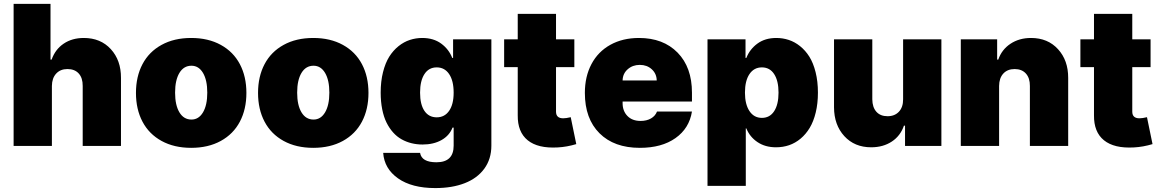

<svg xmlns="http://www.w3.org/2000/svg" viewBox="-20 -747 5941 983"><path d="M245.7 -306.8V0H49.7V-727.3H238.6V-441.8H244.3Q262.8 -494.3 305.9 -523.4Q349.1 -552.6 409.1 -552.6Q495 -552.6 547.4 -495.4Q599.8 -438.2 599.4 -348V0H403.4V-306.8Q403.8 -347.7 383.2 -370.6Q362.6 -393.5 325.3 -393.5Q289.1 -393.5 267.6 -370.2Q246.1 -346.9 245.7 -306.8Z M1110.4 -25.4Q1046.2 9.9 958.8 9.9Q871.4 9.9 807.2 -25.4Q742.9 -60.7 709.5 -124.1Q676.1 -187.5 676.1 -271.3Q676.1 -355.1 709.5 -418.5Q742.9 -481.9 807.2 -517.2Q871.4 -552.6 958.8 -552.6Q1046.2 -552.6 1110.4 -517.2Q1174.7 -481.9 1208.1 -418.5Q1241.5 -355.1 1241.5 -271.3Q1241.5 -187.5 1208.1 -124.1Q1174.7 -60.7 1110.4 -25.4ZM960.2 -134.9Q997.5 -134.9 1019.4 -171.9Q1041.2 -208.8 1041.2 -272.7Q1041.2 -336.6 1019.4 -373.6Q997.5 -410.5 960.2 -410.5Q920.8 -410.5 898.6 -373.8Q876.4 -337 876.4 -272.7Q876.4 -208.5 898.6 -171.7Q920.8 -134.9 960.2 -134.9Z M1735.4 -25.4Q1671.2 9.9 1583.8 9.9Q1496.4 9.9 1432.2 -25.4Q1367.9 -60.7 1334.5 -124.1Q1301.1 -187.5 1301.1 -271.3Q1301.1 -355.1 1334.5 -418.5Q1367.9 -481.9 1432.2 -517.2Q1496.4 -552.6 1583.8 -552.6Q1671.2 -552.6 1735.4 -517.2Q1799.7 -481.9 1833.1 -418.5Q1866.5 -355.1 1866.5 -271.3Q1866.5 -187.5 1833.1 -124.1Q1799.7 -60.7 1735.4 -25.4ZM1585.2 -134.9Q1622.5 -134.9 1644.4 -171.9Q1666.2 -208.8 1666.2 -272.7Q1666.2 -336.6 1644.4 -373.6Q1622.5 -410.5 1585.2 -410.5Q1545.8 -410.5 1523.6 -373.8Q1501.4 -337 1501.4 -272.7Q1501.4 -208.5 1523.6 -171.7Q1545.8 -134.9 1585.2 -134.9Z M2208.8 215.9Q2088.4 215.9 2017.9 166.2Q1947.4 116.5 1941.8 35.5H2130.7Q2138.5 83.8 2214.5 83.8Q2302.6 83.8 2302.6 -1.4V-93.8H2296.9Q2280.9 -52.6 2240.2 -29.8Q2199.6 -7.1 2143.5 -7.1Q2114 -7.1 2087.2 -13.7Q2060.4 -20.2 2036.2 -33.7Q2012.1 -47.2 1992.5 -69.1Q1973 -90.9 1958.8 -119.7Q1944.6 -148.4 1936.8 -187.5Q1929 -226.6 1929 -272.7Q1929 -330.3 1940.9 -377.5Q1952.8 -424.7 1972.8 -456.7Q1992.9 -488.6 2020.4 -510.7Q2047.9 -532.7 2078.5 -542.6Q2109 -552.6 2142 -552.6Q2199.6 -552.6 2238.8 -523.8Q2278.1 -495 2295.5 -450.3H2299.7V-545.5H2495.7V-1.4Q2495.7 66.8 2459.9 116.1Q2424 165.5 2359.6 190.7Q2295.1 215.9 2208.8 215.9ZM2302.6 -272.7Q2302.6 -333.5 2279.5 -367.7Q2256.4 -402 2215.9 -402Q2175.4 -402 2153.1 -367.7Q2130.7 -333.5 2130.7 -272.7Q2130.7 -212 2153.1 -179.2Q2175.4 -146.3 2215.9 -146.3Q2256.4 -146.3 2279.5 -179.7Q2302.6 -213.1 2302.6 -272.7Z M2920.5 -545.5V-403.4H2826.7V-175.4Q2826.7 -141.3 2863.6 -141.3Q2878.2 -141.3 2902 -147L2930.4 -9.2Q2882.5 5.3 2835.2 7.8Q2734 13.5 2681.8 -28.8Q2629.6 -71 2630.7 -157V-403.4H2561.1V-545.5H2630.7V-676.1H2826.7V-545.5Z M3255.7 9.9Q3124.3 9.9 3049.4 -64.6Q2974.4 -139.2 2974.4 -271.3Q2974.4 -355.1 3008.2 -418.9Q3041.9 -482.6 3104.9 -517.6Q3168 -552.6 3251.4 -552.6Q3375.7 -552.6 3449.2 -477.5Q3522.7 -402.3 3522.7 -272.7V-227.3H3167.6V-218.8Q3167.6 -178.6 3192.3 -153.2Q3217 -127.8 3259.9 -127.8Q3290.5 -127.8 3312.9 -140.6Q3335.2 -153.4 3343.8 -176.1H3522.7Q3508.9 -89.8 3438.4 -40Q3367.9 9.9 3255.7 9.9ZM3167.6 -335.2H3342.3Q3341.6 -370 3316.9 -392.4Q3292.3 -414.8 3255.7 -414.8Q3219.1 -414.8 3193.7 -392.4Q3168.3 -370 3167.6 -335.2Z M3602.3 204.5V-545.5H3796.9V-450.3H3801.1Q3818.5 -495 3857.8 -523.8Q3897 -552.6 3954.5 -552.6Q3987.6 -552.6 4018.1 -542.6Q4048.7 -532.7 4076.2 -510.7Q4103.7 -488.6 4123.8 -456.7Q4143.8 -424.7 4155.7 -377.5Q4167.6 -330.3 4167.6 -272.7Q4167.6 -217.3 4156.4 -171.2Q4145.2 -125 4125.5 -92.3Q4105.8 -59.7 4078.8 -37.1Q4051.8 -14.6 4020.2 -3.7Q3988.6 7.1 3953.1 7.1Q3897.7 7.1 3858.3 -19.4Q3818.9 -45.8 3801.1 -89.5H3798.3V204.5ZM3794 -272.7Q3794 -213.1 3817.1 -178.3Q3840.2 -143.5 3880.7 -143.5Q3921.2 -143.5 3943.5 -177.7Q3965.9 -212 3965.9 -272.7Q3965.9 -333.5 3943.5 -367.7Q3921.2 -402 3880.7 -402Q3840.2 -402 3817.1 -367.7Q3794 -333.5 3794 -272.7Z M4603.7 -238.6V-545.5H4799.7V0H4613.6V-103.7H4608Q4590.2 -51.5 4545.8 -22.2Q4501.4 7.1 4440.3 7.1Q4355.1 7.1 4302.7 -50.1Q4250.4 -107.2 4250 -197.4V-545.5H4446V-238.6Q4446.4 -197.8 4466.8 -174.9Q4487.2 -152 4524.1 -152Q4560.7 -152 4582.4 -175.2Q4604 -198.5 4603.7 -238.6Z M5095.2 -306.8V0H4899.1V-545.5H5085.2V-441.8H5090.9Q5108.7 -493.3 5153.4 -522.9Q5198.2 -552.6 5258.5 -552.6Q5344.5 -552.6 5396.8 -495.2Q5449.2 -437.9 5448.9 -348V0H5252.8V-306.8Q5253.2 -347.3 5232.4 -370.4Q5211.6 -393.5 5174.7 -393.5Q5138.1 -393.5 5116.8 -370.4Q5095.5 -347.3 5095.2 -306.8Z M5870.7 -545.5V-403.4H5777V-175.4Q5777 -141.3 5813.9 -141.3Q5828.5 -141.3 5852.3 -147L5880.7 -9.2Q5832.7 5.3 5785.5 7.8Q5684.3 13.5 5632.1 -28.8Q5579.9 -71 5581 -157V-403.4H5511.4V-545.5H5581V-676.1H5777V-545.5Z"/></svg>

Font: Karasuma Gothic
Style: Black
Weight: 900
Designer: Rasmus Andersson / Ryoko Nishizuka
Foundry: Genbu
Version: Version 1.00